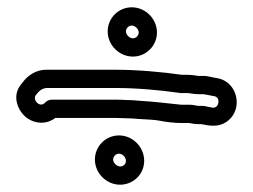

<svg xmlns="http://www.w3.org/2000/svg" viewBox="-20 -556 694 526"><path d="M290 -119C290 -127.6 297.4 -135 306 -135C315.2 -135 325 -125.6 325 -115.5C325 -106.6 318.5 -100 309 -100C299.9 -100 290 -109.7 290 -119ZM240 -119C240 -81.6 271.5 -50 309 -50C345 -50 375 -78.5 375 -115.5C375 -152.9 344 -185 306 -185C269.6 -185 240 -155.4 240 -119ZM325 -470C325 -478.6 332.4 -486 341 -486C350.1 -486 360 -476.3 360 -467C360 -458.4 352.6 -451 344 -451C334.9 -451 325 -460.7 325 -470ZM275 -470C275 -432.6 306.5 -401 344 -401C380.4 -401 410 -430.6 410 -467C410 -504.4 378.5 -536 341 -536C304.6 -536 275 -506.4 275 -470ZM501 -269H477.2C436.7 -272.9 402 -277.8 362.9 -279.9C347.7 -281.4 335.7 -282 326.8 -282C315.3 -282.7 304.6 -283 293 -283H122C114.9 -283 107.7 -279.5 103.5 -274.8C90 -259.9 69.5 -280.2 77.4 -294.4C85.9 -304.6 91.1 -312.9 107.4 -315H293C354.5 -315 417.8 -309.2 473.5 -301.3C474.6 -301.1 476.1 -301 477 -301H494C500.5 -301 509.3 -298 524 -298H536.5C541.4 -297.4 547.2 -296.4 556.1 -294.5L567.5 -292.4C585.5 -289 580.3 -256.7 560.3 -261.4L549.9 -263.5C541.9 -265.1 538.9 -266 533 -266H522.3C514.3 -266.9 508.7 -269 501 -269ZM326 -232C334.5 -232 344.5 -231.5 359.1 -230.1C380.3 -228.9 403 -228.1 416.1 -225.5C436.1 -221.5 459.3 -219 476 -219H498.6C505.4 -217.7 513.4 -216 521 -216H530.3C555 -211.1 578.7 -207.3 600 -221.8C633.9 -244.8 635.2 -288.4 616.3 -315.6C607.6 -328.2 593.9 -338.3 576.5 -341.6L565.9 -343.5C555.7 -345.7 546.8 -348 538 -348H524C520.1 -348 509.6 -351 494 -351H478.8C423.3 -358.9 356.7 -365 293 -365H106C80 -365 56 -349.9 42.1 -330.2L37.8 -325C9.8 -291.4 31.1 -247.2 56.7 -230.8C77.1 -217.8 105.8 -213.7 131.7 -233H293C304.4 -233 315.3 -232 326 -232Z"/></svg>

Font: HoneyBee
Style: Str
Weight: 700
Foundry: Cannot Into Space Fonts
Version: Version 0.89